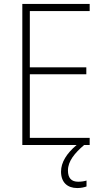

<svg xmlns="http://www.w3.org/2000/svg" viewBox="-20 -734 530 972"><path d="M324 129C324 82 358 41 406 0H434V-36H131V-358H417V-393H131V-678H434V-714H93V0H368C317 43 289 88 289 135C289 189 321 218 371 218C391 218 407 214 418 210V180C409 183 393 186 376 186C341 186 324 167 324 129Z"/></svg>

Font: Noto Sans Malayalam SemiCondensed ExtraLight
Style: Regular
Weight: 200
Width: 4
Designer: Jelle Bosma - Monotype Design Team
Foundry: Monotype Imaging Inc.
Version: Version 2.104